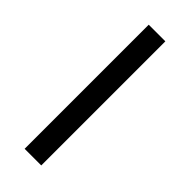

<svg xmlns="http://www.w3.org/2000/svg" viewBox="-313 -813 1094 1094"><g transform="rotate(45 233.5 -266.0)"><path d="M159 234H293V-766H159Z"/></g></svg>

Font: Noto Sans UI SemiCondensed Black
Style: Italic
Weight: 900
Width: 4
Italic angle: -372°
Designer: Monotype Design Team
Foundry: Monotype Imaging Inc.
Version: Version 1.901